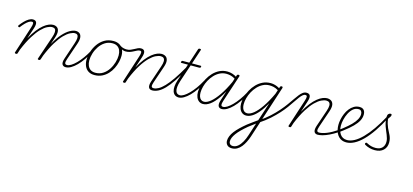

<svg xmlns="http://www.w3.org/2000/svg" viewBox="-89 -1470 5868 2728"><g transform="rotate(15 2845.0 -105.5)"><path d="M74 15Q64 15 59 11Q54 7 56 0L186 -401Q200 -444 198.5 -464Q197 -484 176 -484Q156 -484 131.5 -468.5Q107 -453 81.5 -426.5Q56 -400 30 -366Q26 -360 21 -360Q16 -360 9 -364Q2 -369 2 -374.5Q2 -380 5 -384Q31 -419 61 -450Q91 -481 122.5 -500Q154 -519 183 -519Q202 -519 215 -512.5Q228 -506 234.5 -492Q241 -478 239.5 -456Q238 -434 228 -403L173 -237Q216 -317 259 -371.5Q302 -426 342 -458.5Q382 -491 417 -505Q452 -519 480 -519Q513 -519 537 -502.5Q561 -486 566.5 -449Q572 -412 551 -350L434 0Q431 8 426.5 11.5Q422 15 411 15Q402 15 396.5 11Q391 7 394 0L511 -344Q528 -394 529 -424.5Q530 -455 516.5 -469.5Q503 -484 475 -484Q445 -484 405 -464.5Q365 -445 318 -397.5Q271 -350 219 -267Q167 -184 114 -56L96 0Q94 8 89.5 11.5Q85 15 74 15ZM805 17Q787 17 774 10.5Q761 4 753.5 -9.5Q746 -23 747 -45.5Q748 -68 759 -100L841 -344Q858 -394 859 -424.5Q860 -455 847.5 -469.5Q835 -484 809 -484Q781 -484 741 -464Q701 -444 653.5 -396Q606 -348 554 -263Q502 -178 449 -48H434Q474 -169 523 -258Q572 -347 624.5 -405Q677 -463 726 -491Q775 -519 814 -519Q845 -519 868 -502.5Q891 -486 896.5 -449Q902 -412 881 -350L796 -101Q781 -58 785 -38Q789 -18 816 -18Q824 -18 826 -12.5Q828 -7 825.5 -0.5Q823 6 818 11.5Q813 17 805 17Z M805 17Q796 17 792 11.5Q788 6 789.5 -0.5Q791 -7 798 -12.5Q805 -18 817 -18Q842 -18 875.5 -38.5Q909 -59 947 -97Q985 -135 1023.5 -188Q1062 -241 1097 -306Q1101 -313 1107 -312.5Q1113 -312 1117.5 -307Q1122 -302 1119 -295Q1085 -228 1045.5 -171Q1006 -114 964.5 -72Q923 -30 882.5 -6.5Q842 17 805 17Z M1228 19Q1175 19 1138.5 -4Q1102 -27 1083.5 -68.5Q1065 -110 1065 -164Q1065 -219 1084 -280.5Q1103 -342 1141 -396.5Q1179 -451 1235.5 -485Q1292 -519 1368 -519Q1420 -519 1456.5 -497.5Q1493 -476 1512 -436.5Q1531 -397 1531 -344Q1531 -302 1519.5 -253Q1508 -204 1484.5 -156Q1461 -108 1424.5 -68.5Q1388 -29 1339 -5Q1290 19 1228 19ZM1232 -16Q1296 -16 1344.5 -48Q1393 -80 1425 -129.5Q1457 -179 1473.5 -235Q1490 -291 1490 -339Q1490 -383 1476 -415.5Q1462 -448 1433.5 -466Q1405 -484 1363 -484Q1301 -484 1253 -453Q1205 -422 1172 -373Q1139 -324 1122 -268.5Q1105 -213 1105 -165Q1105 -121 1119.5 -87Q1134 -53 1162.5 -34.5Q1191 -16 1232 -16Z M1571 -420Q1554 -420 1535 -425.5Q1516 -431 1498 -440Q1480 -449 1465 -460Q1457 -467 1454.5 -473Q1452 -479 1454.5 -483Q1457 -487 1462.5 -487Q1468 -487 1477 -481Q1506 -462 1531 -456.5Q1556 -451 1577 -451Q1607 -451 1632.5 -461.5Q1658 -472 1681 -485Q1704 -498 1726.5 -508.5Q1749 -519 1772 -519Q1781 -519 1784.5 -513.5Q1788 -508 1786.5 -501.5Q1785 -495 1779.5 -489.5Q1774 -484 1766 -484Q1748 -484 1727.5 -474.5Q1707 -465 1683.5 -452Q1660 -439 1632 -429.5Q1604 -420 1571 -420Z M2078 17Q2060 17 2046.5 10.5Q2033 4 2026 -10Q2019 -24 2020 -46.5Q2021 -69 2031 -100L2114 -344Q2131 -394 2131 -424.5Q2131 -455 2116 -469.5Q2101 -484 2073 -484Q2042 -484 2000.5 -464.5Q1959 -445 1910.5 -397.5Q1862 -350 1809.5 -267Q1757 -184 1704 -56L1686 0Q1684 8 1679.5 11.5Q1675 15 1664 15Q1654 15 1649 11Q1644 7 1646 0L1776 -401Q1790 -444 1788.5 -464Q1787 -484 1766 -484Q1757 -484 1753 -489.5Q1749 -495 1750.5 -501.5Q1752 -508 1758 -513.5Q1764 -519 1773 -519Q1792 -519 1805 -512.5Q1818 -506 1824.5 -492Q1831 -478 1829.5 -456Q1828 -434 1818 -403L1763 -236Q1807 -317 1850.5 -371.5Q1894 -426 1934.5 -458.5Q1975 -491 2011 -505Q2047 -519 2075 -519Q2110 -519 2135.5 -502.5Q2161 -486 2168 -449Q2175 -412 2154 -350L2069 -101Q2054 -58 2058 -38Q2062 -18 2089 -18Q2097 -18 2100 -12.5Q2103 -7 2101.5 -0.5Q2100 6 2094 11.5Q2088 17 2078 17Z M2077 17Q2068 17 2064 11.5Q2060 6 2061.5 -0.5Q2063 -7 2070 -12.5Q2077 -18 2089 -18Q2121 -18 2159.5 -39Q2198 -60 2244 -107.5Q2290 -155 2345 -234.5Q2400 -314 2466 -431Q2471 -439 2477.5 -438.5Q2484 -438 2487.5 -431.5Q2491 -425 2485 -415Q2418 -292 2362 -209Q2306 -126 2257.5 -76.5Q2209 -27 2164.5 -5Q2120 17 2077 17Z M2470 17Q2433 17 2410 -0.5Q2387 -18 2377 -49Q2367 -80 2370.5 -122.5Q2374 -165 2391 -216L2475 -468H2382Q2372 -468 2370 -472.5Q2368 -477 2371 -485Q2374 -493 2378.5 -496.5Q2383 -500 2392 -500H2486L2557 -715Q2560 -723 2565 -726.5Q2570 -730 2581 -730Q2592 -730 2596 -726Q2600 -722 2597 -714L2526 -500H2651Q2662 -500 2663.5 -496Q2665 -492 2662 -484Q2660 -474 2655.5 -471Q2651 -468 2641 -468H2515L2431 -218Q2413 -163 2409.5 -124.5Q2406 -86 2414 -62.5Q2422 -39 2438 -28.5Q2454 -18 2475 -18Q2483 -18 2487 -12.5Q2491 -7 2491 -0.5Q2491 6 2486 11.5Q2481 17 2470 17Z M2464 17Q2455 17 2451 11.5Q2447 6 2448.5 -0.5Q2450 -7 2457 -12.5Q2464 -18 2476 -18Q2501 -18 2534.5 -38.5Q2568 -59 2606 -97Q2644 -135 2682.5 -188Q2721 -241 2756 -306Q2760 -313 2766 -312.5Q2772 -312 2776.5 -307Q2781 -302 2778 -295Q2744 -228 2704.5 -171Q2665 -114 2623.5 -72Q2582 -30 2541.5 -6.5Q2501 17 2464 17Z M2824 17Q2791 17 2765.5 -1Q2740 -19 2726 -52.5Q2712 -86 2712 -131Q2712 -175 2726.5 -227Q2741 -279 2768.5 -330.5Q2796 -382 2836.5 -425Q2877 -468 2929 -493.5Q2981 -519 3044 -519Q3079 -519 3117 -507.5Q3155 -496 3185 -474L3174 -443Q3133 -469 3100 -476.5Q3067 -484 3038 -484Q2986 -484 2941.5 -461.5Q2897 -439 2861.5 -401Q2826 -363 2801 -316.5Q2776 -270 2763 -222Q2750 -174 2750 -131Q2750 -98 2759 -72.5Q2768 -47 2786 -32.5Q2804 -18 2830 -18Q2872 -18 2924.5 -60.5Q2977 -103 3036 -188.5Q3095 -274 3154 -403L3163 -365Q3101 -232 3042.5 -147.5Q2984 -63 2929.5 -23Q2875 17 2824 17ZM3100 17Q3083 17 3070 10.5Q3057 4 3050 -10Q3043 -24 3044 -46.5Q3045 -69 3055 -100L3184 -500Q3187 -508 3192.5 -511.5Q3198 -515 3208 -515Q3219 -515 3222.5 -509Q3226 -503 3223 -495L3093 -101Q3079 -58 3082.5 -38Q3086 -18 3112 -18Q3120 -18 3123 -12.5Q3126 -7 3124.5 -0.5Q3123 6 3117 11.5Q3111 17 3100 17Z M3100 17Q3091 17 3087 11.5Q3083 6 3084.5 -0.5Q3086 -7 3093 -12.5Q3100 -18 3112 -18Q3137 -18 3170.5 -38.5Q3204 -59 3242 -97Q3280 -135 3318.5 -188Q3357 -241 3392 -306Q3396 -313 3402 -312.5Q3408 -312 3412.5 -307Q3417 -302 3414 -295Q3380 -228 3340.5 -171Q3301 -114 3259.5 -72Q3218 -30 3177.5 -6.5Q3137 17 3100 17Z M3384 519Q3337 519 3313.5 494Q3290 469 3290 432Q3290 399 3304.5 363.5Q3319 328 3346.5 292Q3374 256 3414 217.5Q3454 179 3504 138Q3528 120 3552 102.5Q3576 85 3599 68Q3622 51 3644 36L3734 -239Q3685 -150 3637.5 -93.5Q3590 -37 3545.5 -10Q3501 17 3459 17Q3426 17 3400.5 -1Q3375 -19 3361 -52.5Q3347 -86 3347 -131Q3347 -177 3361.5 -229.5Q3376 -282 3404 -333.5Q3432 -385 3472.5 -427Q3513 -469 3565 -494Q3617 -519 3679 -519Q3701 -519 3724.5 -514.5Q3748 -510 3770.5 -501Q3793 -492 3813 -479L3819 -500Q3822 -508 3827 -511.5Q3832 -515 3842 -515Q3854 -515 3856.5 -508.5Q3859 -502 3857 -494L3603 288Q3588 332 3567.5 373Q3547 414 3520.5 447Q3494 480 3459.5 499.5Q3425 519 3384 519ZM3388 484Q3429 484 3463 455Q3497 426 3523 378.5Q3549 331 3566 277L3627 90Q3611 101 3595 113.5Q3579 126 3562 138.5Q3545 151 3528 164Q3478 206 3441 242.5Q3404 279 3380 312Q3356 345 3344 373.5Q3332 402 3332 428Q3332 444 3338 456.5Q3344 469 3356.5 476.5Q3369 484 3388 484ZM3465 -18Q3507 -18 3558.5 -59Q3610 -100 3667.5 -183Q3725 -266 3783 -390L3802 -448Q3763 -471 3732 -477.5Q3701 -484 3673 -484Q3621 -484 3576.5 -461.5Q3532 -439 3496.5 -401Q3461 -363 3436 -316.5Q3411 -270 3398 -222Q3385 -174 3385 -131Q3385 -98 3394 -72.5Q3403 -47 3421 -32.5Q3439 -18 3465 -18Z M3665 64Q3659 69 3652.5 67.5Q3646 66 3643 61Q3640 56 3642 48.5Q3644 41 3654 35Q3737 -21 3799 -78Q3861 -135 3908.5 -189.5Q3956 -244 3991.5 -293.5Q4027 -343 4055 -384Q4083 -425 4107 -455Q4131 -485 4155 -502Q4179 -519 4208 -519Q4217 -519 4220.5 -513.5Q4224 -508 4222.5 -501.5Q4221 -495 4215 -489.5Q4209 -484 4200 -484Q4179 -484 4159.5 -467Q4140 -450 4117.5 -420Q4095 -390 4067.5 -348.5Q4040 -307 4004.5 -258Q3969 -209 3920.5 -155.5Q3872 -102 3809 -45.5Q3746 11 3665 64Z M4513 17Q4495 17 4481.5 10.5Q4468 4 4461 -10Q4454 -24 4455 -46.5Q4456 -69 4466 -100L4549 -344Q4566 -394 4566 -424.5Q4566 -455 4551 -469.5Q4536 -484 4508 -484Q4477 -484 4435.5 -464.5Q4394 -445 4345.5 -397.5Q4297 -350 4244.5 -267Q4192 -184 4139 -56L4121 0Q4119 8 4114.5 11.5Q4110 15 4099 15Q4089 15 4084 11Q4079 7 4081 0L4211 -401Q4225 -444 4223.5 -464Q4222 -484 4201 -484Q4192 -484 4188 -489.5Q4184 -495 4185.5 -501.5Q4187 -508 4193 -513.5Q4199 -519 4208 -519Q4227 -519 4240 -512.5Q4253 -506 4259.5 -492Q4266 -478 4264.5 -456Q4263 -434 4253 -403L4198 -236Q4242 -317 4285.5 -371.5Q4329 -426 4369.5 -458.5Q4410 -491 4446 -505Q4482 -519 4510 -519Q4545 -519 4570.5 -502.5Q4596 -486 4603 -449Q4610 -412 4589 -350L4504 -101Q4489 -58 4493 -38Q4497 -18 4524 -18Q4532 -18 4535 -12.5Q4538 -7 4536.5 -0.5Q4535 6 4529 11.5Q4523 17 4513 17Z M4510 17Q4501 17 4498 11.5Q4495 6 4498 -0.5Q4501 -7 4508 -12.5Q4515 -18 4524 -18Q4568 -18 4633 -43.5Q4698 -69 4780 -124Q4785 -127 4789 -125Q4793 -123 4795.5 -117Q4798 -111 4797 -105Q4796 -99 4790 -95Q4731 -56 4678.5 -31Q4626 -6 4583.5 5.5Q4541 17 4510 17Z M4777 -123Q4794 -133 4809.5 -145Q4825 -157 4841 -169Q4904 -218 4947 -261.5Q4990 -305 5012 -345.5Q5034 -386 5034 -424Q5034 -451 5021 -468Q5008 -485 4981 -485Q4972 -485 4968.5 -490Q4965 -495 4966.5 -502Q4968 -509 4974 -514Q4980 -519 4989 -519Q5017 -519 5035.5 -508Q5054 -497 5063 -477Q5072 -457 5072 -428Q5072 -383 5049 -338.5Q5026 -294 4977.5 -245Q4929 -196 4852 -138Q4837 -127 4822 -116Q4807 -105 4792 -94Z M4930 17Q4896 17 4868.5 6Q4841 -5 4821 -25Q4801 -45 4787.5 -71.5Q4774 -98 4767.5 -130Q4761 -162 4761 -196Q4761 -233 4770 -276.5Q4779 -320 4797 -363Q4815 -406 4842.5 -441Q4870 -476 4906.5 -497.5Q4943 -519 4989 -519Q4998 -519 5001.5 -514Q5005 -509 5003.5 -502Q5002 -495 4996 -490Q4990 -485 4981 -485Q4935 -485 4901 -455Q4867 -425 4844 -379Q4821 -333 4809.5 -284Q4798 -235 4798 -196Q4798 -160 4806 -128Q4814 -96 4830.5 -71Q4847 -46 4873 -32Q4899 -18 4935 -18Q4985 -18 5040.5 -48Q5096 -78 5155.5 -138Q5215 -198 5276.5 -286Q5338 -374 5400 -489Q5405 -497 5411.5 -496.5Q5418 -496 5422 -490Q5426 -484 5421 -474Q5359 -354 5296 -262Q5233 -170 5171 -108Q5109 -46 5048.5 -14.5Q4988 17 4930 17Z M5351 19Q5311 19 5272.5 8.5Q5234 -2 5203 -21Q5196 -26 5195.5 -33.5Q5195 -41 5200 -46Q5207 -53 5212 -53.5Q5217 -54 5225 -49Q5258 -31 5289 -23Q5320 -15 5354 -15Q5416 -15 5449.5 -48.5Q5483 -82 5483 -138Q5483 -163 5476.5 -187Q5470 -211 5460 -236Q5450 -261 5438.5 -288Q5427 -315 5416.5 -344.5Q5406 -374 5399.5 -408Q5393 -442 5393 -481Q5393 -513 5408 -526.5Q5423 -540 5438 -540Q5447 -540 5451 -535.5Q5455 -531 5455 -524Q5455 -514 5446.5 -498.5Q5438 -483 5420 -461Q5425 -422 5434 -391Q5443 -360 5454.5 -334.5Q5466 -309 5478 -286.5Q5490 -264 5500.5 -241.5Q5511 -219 5517 -194Q5523 -169 5523 -138Q5523 -68 5477.5 -24.5Q5432 19 5351 19Z"/></g></svg>

Font: Playwrite US Trad Thin
Style: Regular
Weight: 250
Designer: Veronika Burian, José Scaglione
Foundry: TypeTogether
Version: Version 1.003